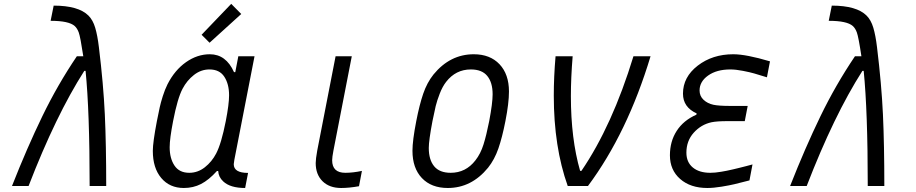

<svg xmlns="http://www.w3.org/2000/svg" viewBox="-20 -956 4707 987"><path d="M419.9 -591.8H413.4Q266.9 -362.6 127 0H41.7Q119.1 -196.6 197.6 -358.4Q276 -520.2 375 -666.7H408.2Q393.2 -766.3 384.8 -789.1Q377 -810.5 363.9 -822.3Q334 -849 240.2 -849L255.9 -927.1Q383.5 -927.1 434.9 -875.7Q457.7 -852.9 469.4 -813.5Q481.1 -774.1 488.3 -714.2Q511.7 -522.8 518.9 -367.2Q526 -211.6 526 0H440.8Q440.8 -383.5 419.9 -591.8Z M1168.6 -936.2 1220.1 -884.1 1057.3 -736.3 1016.3 -777.3ZM1181.6 -112Q1181.6 -67.1 1255.2 -67.1L1240.2 10.4Q1163.4 10.4 1127.6 -23.4Q1103.5 -45.6 1101.6 -76.8H1095.1Q1053.4 -30.6 1013.3 -10.1Q973.3 10.4 925.1 10.4Q852.2 10.4 808.9 -41Q765.6 -92.4 765.6 -180.3Q765.6 -224 786.5 -333.3Q796.2 -381.5 801.1 -404.3Q806 -427.1 816.7 -461.3Q827.5 -495.4 841.1 -522.8Q878.3 -595.7 936.2 -636.4Q994.1 -677.1 1058.6 -677.1Q1141.9 -677.1 1182.9 -585.3H1189.5L1205.1 -666.7H1288.4L1184.9 -135.4Q1181.6 -115.9 1181.6 -112ZM1157.6 -466.1Q1157.6 -524.1 1133.1 -561.5Q1108.7 -599 1056.6 -599Q1013 -599 976.9 -570.6Q940.8 -542.3 918.6 -500Q892.6 -451.2 869.8 -333.3Q852.2 -242.8 852.2 -199.2Q852.2 -141.9 877 -104.8Q901.7 -67.7 953.1 -67.7Q996.7 -67.7 1032.9 -96Q1069 -124.3 1091.1 -166.7Q1117.8 -217.4 1140.6 -333.3Q1157.6 -420.6 1157.6 -466.1Z M1687.5 -132.2Q1687.5 -67.7 1755.2 -67.7Q1794.3 -67.7 1840.5 -77.5L1825.5 1.3Q1774.7 10.4 1733.7 10.4Q1673.2 10.4 1638 -24.4Q1602.9 -59.2 1602.9 -117.8Q1602.9 -138 1610.7 -181.6L1705.1 -666.7H1788.4L1694 -181.6Q1687.5 -147.8 1687.5 -132.2Z M2281.9 10.4Q2197.3 10.4 2148.8 -40.7Q2100.3 -91.8 2100.3 -181Q2100.3 -233.1 2119.8 -333.3Q2136.1 -417.3 2155.6 -474.3Q2175.1 -531.2 2208.3 -572.9Q2293.6 -677.1 2415.4 -677.1Q2499.3 -677.1 2547.9 -625.7Q2596.4 -574.2 2596.4 -485.7Q2596.4 -426.4 2578.1 -333.3Q2561.8 -250 2542 -192.7Q2522.1 -135.4 2488.9 -93.8Q2403.6 10.4 2281.9 10.4ZM2512.4 -471.4Q2512.4 -531.9 2485 -565.4Q2457.7 -599 2400.4 -599Q2322.9 -599 2273.4 -535.2Q2254.6 -511.1 2240.6 -474.9Q2226.6 -438.8 2219.7 -410.5Q2212.9 -382.2 2203.1 -333.3Q2184.2 -233.7 2184.2 -195.3Q2184.2 -134.8 2211.9 -101.2Q2239.6 -67.7 2296.9 -67.7Q2374.3 -67.7 2423.8 -131.5Q2450.5 -165.4 2465.5 -213.2Q2480.5 -261.1 2494.8 -333.3Q2512.4 -426.4 2512.4 -471.4Z M2835.9 -666.7H2923.8Q2914.7 -555.3 2914.7 -461.6Q2914.7 -242.2 2962.2 -77.5H2968.8Q3127.6 -310.5 3236.3 -666.7H3324.2Q3205.7 -273.4 3002.6 0H2898.4Q2826.8 -201.2 2826.8 -464.2Q2826.8 -560.5 2835.9 -666.7Z M3559.9 -366.5 3561.2 -373Q3490.9 -404.9 3490.9 -474.6Q3490.9 -559.9 3566.7 -618.5Q3642.6 -677.1 3749.3 -677.1Q3815.8 -677.1 3938.2 -640.6L3922.5 -558.6Q3877.6 -572.3 3856.8 -578.5Q3835.9 -584.6 3799.2 -591.8Q3762.4 -599 3734.4 -599Q3664.1 -599 3620.1 -567.7Q3576.2 -536.5 3576.2 -490.9Q3576.2 -462.2 3596.7 -443Q3617.2 -423.8 3647.8 -417.3Q3676.4 -411.5 3733.1 -411.5H3823.6L3808.6 -333.3H3718.7Q3665.4 -333.3 3637.4 -327.5Q3584 -315.8 3546.2 -273.8Q3508.5 -231.8 3508.5 -171.2Q3508.5 -122.4 3541.3 -95.1Q3574.2 -67.7 3631.5 -67.7Q3643.9 -67.7 3657.6 -69Q3671.2 -70.3 3688.2 -73.2Q3705.1 -76.2 3717.1 -78.5Q3729.2 -80.7 3750.7 -85.9Q3772.1 -91.1 3781.6 -93.4Q3791 -95.7 3816.4 -102.2Q3841.8 -108.7 3848.3 -110.7L3832.7 -28.6Q3779.3 -15 3755.2 -9.1Q3731.1 -3.3 3689.5 3.6Q3647.8 10.4 3616.5 10.4Q3529.3 10.4 3476.6 -35.8Q3423.8 -82 3423.8 -157.6Q3423.8 -229.2 3458.7 -283.2Q3493.5 -337.2 3559.9 -366.5Z M4419.9 -591.8H4413.4Q4266.9 -362.6 4127 0H4041.7Q4119.1 -196.6 4197.6 -358.4Q4276 -520.2 4375 -666.7H4408.2Q4393.2 -766.3 4384.8 -789.1Q4377 -810.5 4363.9 -822.3Q4334 -849 4240.2 -849L4255.9 -927.1Q4383.5 -927.1 4434.9 -875.7Q4457.7 -852.9 4469.4 -813.5Q4481.1 -774.1 4488.3 -714.2Q4511.7 -522.8 4518.9 -367.2Q4526 -211.6 4526 0H4440.8Q4440.8 -383.5 4419.9 -591.8Z"/></svg>

Font: Monoid
Style: Italic
Weight: 400
Width: 4
Italic angle: -11°
Monospace: yes
Version: Version 0.61